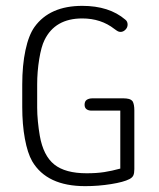

<svg xmlns="http://www.w3.org/2000/svg" viewBox="-20 -626 543 656"><path d="M391 -50Q362 -42 336 -38Q310 -34 276 -34Q203 -34 165.5 -64Q128 -94 116 -162Q112 -185 109.5 -210.5Q107 -236 107 -258V-337Q107 -381 114 -424Q121 -467 132 -489Q168 -563 261 -563Q325 -563 371 -527Q379 -521 383 -519Q387 -517 392 -517Q401 -517 408.5 -524.5Q416 -532 416 -542Q416 -553 408 -559Q353 -606 261 -606Q150 -606 98 -534Q78 -506 67 -454.5Q56 -403 56 -337V-260Q56 -201 65 -152Q74 -103 90 -75Q140 10 271 10Q316 10 359.5 3Q403 -4 422 -14Q432 -19 435.5 -26.5Q439 -34 439 -48V-249Q439 -259 437.5 -267Q436 -275 433 -280Q428 -286 420 -288Q412 -290 402 -290H296Q284 -290 276.5 -285Q269 -280 269 -268Q269 -258 275.5 -253Q282 -248 293 -248H391Z"/></svg>

Font: Beiruti Light
Style: Regular
Weight: 300
Designer: Arlette Boutros
Foundry: Boutros
Version: Version 1.41